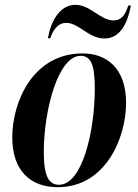

<svg xmlns="http://www.w3.org/2000/svg" viewBox="-20 -768 574 798"><path d="M414 -608C481 -608 511 -674 524 -745H513C502 -708 485 -683 452 -683C398 -683 355 -748 294 -748C228 -748 191 -679 179 -609H189C197 -635 217 -673 255 -673C308 -673 348 -608 414 -608ZM220 10C419 10 504 -195 504 -340C504 -486 422 -546 323 -546C118 -546 31 -346 31 -197C31 -58 107 10 220 10ZM225 0C183 0 162 -36 162 -135C162 -312 222 -536 315 -536C359 -536 374 -496 374 -399C374 -226 323 0 225 0Z"/></svg>

Font: Noto Serif Display Condensed
Style: Bold Italic
Weight: 700
Width: 3
Italic angle: -12°
Designer: Monotype Design Team
Foundry: Monotype Imaging Inc.
Version: Version 2.009